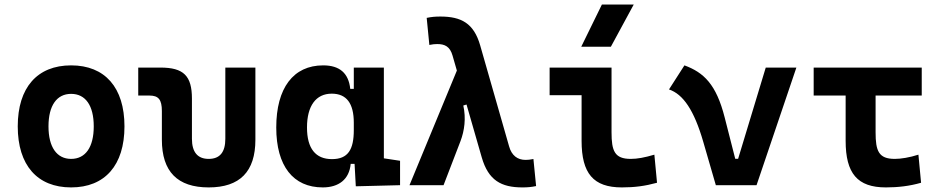

<svg xmlns="http://www.w3.org/2000/svg" viewBox="-20 -815 4142 845"><path d="M293 9.8C441.9 9.8 527.8 -87.9 527.8 -258.8C527.8 -429.7 441.9 -527.3 293 -527.3C144 -527.3 58.1 -429.7 58.1 -258.8C58.1 -87.9 144 9.8 293 9.8ZM293 -115.7C230 -115.7 193.4 -167.5 193.4 -258.8C193.4 -350.6 230 -401.9 293 -401.9C356.4 -401.9 392.6 -350.6 392.6 -258.8C392.6 -167.5 356.4 -115.7 293 -115.7Z M898.4 9.8C1035.6 9.8 1104 -59.6 1104 -200.2V-517.6H971.7V-204.1C971.7 -145.5 947.8 -115.7 898.4 -115.7C849.6 -115.7 824.7 -145.5 824.7 -204.1V-380.9C824.7 -481.4 788.1 -517.6 686 -517.6H588.4V-394.5H637.7C677.7 -394.5 692.4 -376.5 692.4 -326.2V-200.2C692.4 -59.6 761.2 9.8 898.4 9.8Z M1400.4 9.8C1470.2 9.8 1517.1 -24.9 1523.4 -93.8H1540.5L1545.9 4.9L1740.7 0V-107.4L1669.4 -118.2V-517.6H1537.1V-423.8H1521.5C1514.2 -493.2 1474.6 -527.3 1402.3 -527.3C1271 -527.3 1195.8 -427.7 1195.8 -253.9C1195.8 -84 1270.5 9.8 1400.4 9.8ZM1537.1 -242.7C1537.1 -157.2 1512.2 -114.7 1440.9 -114.7C1368.7 -114.7 1331.1 -161.6 1331.1 -253.9C1331.1 -349.1 1370.6 -402.8 1439.9 -402.8C1504.9 -402.8 1537.1 -360.4 1537.1 -274.9Z M2279.3 9.8C2302.2 9.8 2317.9 8.3 2339.4 3.9L2327.6 -115.2C2313 -112.3 2303.7 -111.3 2293 -111.3C2257.8 -111.3 2231.9 -130.4 2220.7 -170.4L2093.3 -615.2C2065.4 -712.9 2009.8 -742.2 1918 -742.2C1895 -742.2 1879.4 -740.7 1857.9 -736.3L1869.6 -617.2C1884.3 -620.1 1892.6 -621.1 1904.3 -621.1C1937.5 -621.1 1960.4 -610.4 1971.7 -570.3L1990.7 -504.4L1782.2 0H1932.1L2006.8 -194.3C2023.9 -239.3 2031.7 -294.4 2019 -350.6L2033.2 -355L2100.1 -122.6C2129.4 -21 2186 9.8 2279.3 9.8Z M2716.8 9.8C2772.5 9.8 2818.4 3.9 2871.6 -10.7L2859.9 -134.3C2816.9 -121.6 2785.2 -115.7 2755.9 -115.7C2684.6 -115.7 2671.4 -150.9 2671.4 -232.9V-517.6H2398.9V-396H2539.6V-195.3C2539.6 -51.8 2591.3 9.8 2716.8 9.8ZM2538.1 -609.4H2668.5L2769 -794.9H2628.9Z M3130.4 0H3309.6L3484.9 -517.6H3350.1L3228.5 -116.2H3215.8L3169.4 -297.9C3132.3 -444.3 3077.1 -496.1 2992.2 -527.3L2924.3 -421.4C2986.3 -400.4 3034.7 -330.6 3075.2 -190.4Z M3878.9 9.8C3931.6 9.8 3983.4 3.9 4033.7 -10.7L4022 -134.3C3982.4 -121.6 3944.8 -115.7 3918 -115.7C3846.7 -115.7 3833.5 -150.9 3833.5 -232.9V-394.5H4036.6V-517.6H3561V-394.5H3701.7V-195.3C3701.7 -51.8 3753.4 9.8 3878.9 9.8Z"/></svg>

Font: Cascadia Code
Style: Bold
Weight: 700
Monospace: yes
Designer: Aaron Bell
Foundry: Saja Typeworks
Version: Version 2404.023